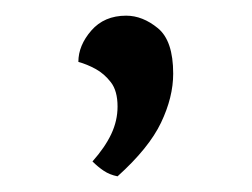

<svg xmlns="http://www.w3.org/2000/svg" viewBox="-20 -124 321 245"><path d="M130 101Q120 99 112.5 94Q105 89 98 82Q114 64 122 47Q130 30 130 12Q130 -8 121.5 -19Q113 -30 102 -36Q91 -42 80 -45Q80 -66 96.5 -85Q113 -104 141 -104Q162 -104 181.5 -88Q201 -72 201 -30Q201 0 185.5 32.5Q170 65 130 101Z"/></svg>

Font: Arima Thin Medium
Style: Regular
Weight: 500
Version: Version 1.100